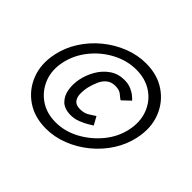

<svg xmlns="http://www.w3.org/2000/svg" viewBox="-123 -673 846 846"><g transform="rotate(45 300.0 -250.0)"><path d="M245 8Q174 8 123 -27Q72 -62 49.5 -120.5Q27 -179 42 -250Q53 -303 83 -350Q113 -397 156.5 -432.5Q200 -468 251 -488Q302 -508 355 -508Q426 -508 477 -473Q528 -438 550.5 -379.5Q573 -321 558 -250Q547 -197 517 -150Q487 -103 443.5 -67.5Q400 -32 349 -12Q298 8 245 8ZM256 -42Q313 -42 366 -70.5Q419 -99 457.5 -146Q496 -193 508 -250Q520 -307 502 -354.5Q484 -402 442.5 -430Q401 -458 344 -458Q287 -458 233.5 -430Q180 -402 142 -354.5Q104 -307 92 -250Q80 -193 98.5 -146Q117 -99 158 -70.5Q199 -42 256 -42ZM279 -111Q240 -112 220 -132.5Q200 -153 195 -185Q190 -217 197 -250Q204 -284 222.5 -316Q241 -348 270.5 -368.5Q300 -389 339 -389Q364 -389 382.5 -380.5Q401 -372 412.5 -362Q424 -352 427 -348L390 -313Q380 -320 367 -331Q354 -342 329 -342Q305 -342 289 -329.5Q273 -317 263.5 -296Q254 -275 248 -250Q243 -225 244 -204.5Q245 -184 256 -171.5Q267 -159 291 -159Q317 -159 335 -170.5Q353 -182 364 -189L385 -151Q379 -147 363 -137.5Q347 -128 325.5 -119.5Q304 -111 279 -111Z"/></g></svg>

Font: Epunda Slab Light
Style: Italic
Weight: 300
Italic angle: -12°
Designer: Simon Atzbach
Foundry: typofactur
Version: Version 1.102